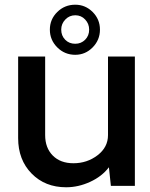

<svg xmlns="http://www.w3.org/2000/svg" viewBox="-20 -790 637 816"><path d="M299.8 -557.1Q254.9 -557.1 223.4 -588.6Q191.9 -620.1 191.9 -664.1Q191.9 -708 223.4 -739Q254.9 -770 299.8 -770Q342.8 -770 373.8 -739Q404.8 -708 404.8 -664.1Q404.8 -620.1 373.8 -588.6Q342.8 -557.1 299.8 -557.1ZM240.2 -664.1Q240.2 -638.2 257.1 -621.1Q273.9 -604 299.8 -604Q324.7 -604 341.8 -621.1Q358.9 -638.2 358.9 -664.1Q358.9 -689 342 -707Q325.2 -725.1 300 -725.1Q274.9 -725.1 257.6 -707Q240.2 -689 240.2 -664.1ZM553.2 -549.8V0H451.2L442.9 -79.1Q413.1 -40 363 -17.1Q313 5.9 261.2 5.9Q171.4 5.9 114.3 -52.5Q57.1 -110.8 57.1 -203.1V-549.8H171.9V-215.8Q171.9 -161.6 204.3 -128.9Q236.8 -96.2 292 -96.2Q350.1 -96.2 394.5 -130.1Q439 -164.1 439 -215.8V-549.8Z"/></svg>

Font: Oakes Grotesk
Style: Medium
Weight: 500
Designer: Samuel Oakes
Foundry: Samuel Oakes
Version: Version 1.0 | wf-rip DC20170320